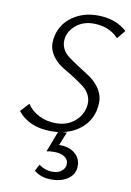

<svg xmlns="http://www.w3.org/2000/svg" viewBox="-100 -725 722 1055"><g transform="rotate(10 261.0 -198.0)"><path d="M357 -664Q459 -664 522 -606L483 -559Q432 -616 343 -616Q287 -616 248.5 -585Q210 -554 202 -513Q196 -481 208 -454.5Q220 -428 244.5 -410Q269 -392 299.5 -372Q330 -352 359.5 -333.5Q389 -315 412 -288Q435 -261 444 -229Q453 -197 443 -149Q430 -92 387 -53Q344 -14 282 0H302L272 74H280Q330 74 362 101.5Q394 129 393 173Q392 216 356 242Q320 268 263 268Q202 268 166 236L185 199Q219 225 262 225Q294 225 313 208.5Q332 192 332 170Q333 146 311.5 131Q290 116 252 116Q229 116 210 120L254 5Q230 7 217 7Q91 7 28 -73L72 -121Q97 -83 139.5 -62Q182 -41 232 -41Q294 -41 334.5 -74Q375 -107 385 -154Q393 -189 381 -218Q369 -247 345 -265.5Q321 -284 290.5 -304Q260 -324 230 -341Q200 -358 177 -383Q154 -408 144 -438Q134 -468 144 -514Q160 -582 219 -623Q278 -664 357 -664Z"/></g></svg>

Font: EauTestInfant Semilight
Style: Italic
Weight: 300
Italic angle: -12°
Designer: Christian Thalmann (Catharsis Fonts)
Version: Version 0.001;PS 000.001;hotconv 1.0.88;makeotf.lib2.5.64775